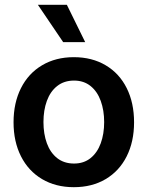

<svg xmlns="http://www.w3.org/2000/svg" viewBox="-20 -778 622 809"><path d="M37.1 -262.7Q37.1 -344.7 68.4 -406.7Q99.6 -468.8 157.2 -502.9Q214.8 -537.1 291 -537.1Q367.7 -537.1 425.3 -502.9Q482.9 -468.8 513.9 -406.7Q544.9 -344.7 544.9 -262.7Q544.9 -181.2 513.7 -119.1Q482.4 -57.1 425 -23.2Q367.7 10.7 291 10.7Q214.8 10.7 157.2 -23.4Q99.6 -57.6 68.4 -119.4Q37.1 -181.2 37.1 -262.7ZM418.9 -263.7Q418.9 -313 404.5 -352.8Q390.1 -392.6 361.6 -415.5Q333 -438.5 292 -438.5Q250 -438.5 220.9 -415.5Q191.9 -392.6 177.5 -353Q163.1 -313.5 163.1 -263.7Q163.1 -213.9 177.5 -174.3Q191.9 -134.8 220.9 -111.8Q250 -88.9 292 -88.9Q333 -88.9 361.6 -111.8Q390.1 -134.8 404.5 -174.3Q418.9 -213.9 418.9 -263.7ZM139.6 -757.8H261.7L338.9 -600.6H246.1Z"/></svg>

Font: Pretendard SemiBold
Style: Regular
Weight: 600
Designer: Base glyphs from Inter by Rasmus Andersson; Hangeul glyphs from Noto Sans CJK(Source Han Sans) by Jang Soo-young and Kan
Foundry: Kil Hyung-jin
Version: Version 1.309